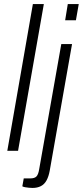

<svg xmlns="http://www.w3.org/2000/svg" viewBox="-20 -743 408 946"><path d="M16 0 142 -723H196L69 0ZM301 -643 314 -723H368L354 -643ZM140 183Q132 183 122.5 182Q113 181 104 179.5Q95 178 90 175L97 136H129Q151 136 160 126Q169 116 173 91L282 -526H335L225 98Q220 126 209.5 145.5Q199 165 181.5 174Q164 183 140 183Z"/></svg>

Font: Archivo Condensed ExtraLight
Style: Italic
Weight: 250
Width: 3
Italic angle: -10°
Designer: Hector Gatti
Foundry: Omnibus-Type
Version: Version 2.001